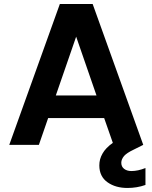

<svg xmlns="http://www.w3.org/2000/svg" viewBox="-20 -719 756 953"><path d="M632 130C632 130 632 130 632 130C617 130 605 126 596 119C587 112 582 102 582 89C582 89 582 89 582 89C582 77 587 66 596 55C605 45 620 35 643 24C643 24 691 0 691 0C691 0 440 -699 440 -699C440 -699 277 -699 277 -699C277 -699 26 0 26 0C26 0 173 0 173 0C173 0 219 -133 219 -133C219 -133 497 -133 497 -133C497 -133 540 -10 540 -10C540 -10 540 -10 540 -10C516 7 499 25 489 43C478 62 473 81 473 102C473 102 473 102 473 102C473 139 487 167 514 186C541 205 574 214 613 214C613 214 613 214 613 214C644 214 674 209 702 199C702 199 702 115 702 115C702 115 702 115 702 115C677 125 654 130 632 130ZM257 -245C257 -245 358 -537 358 -537C358 -537 459 -245 459 -245C459 -245 257 -245 257 -245Z"/></svg>

Font: Girnar Poppins
Style: SemiBold
Weight: 500
Designer: Ninad Kale (Devanagari), Jonny Pinhorn (Latin)
Foundry: Indian Type Foundry
Version: ""